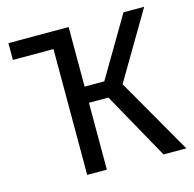

<svg xmlns="http://www.w3.org/2000/svg" viewBox="-102 -792 903 896"><g transform="rotate(-15 350.0 -344.5)"><path d="M690 0H580L400 -323H306V0H211V-608H15V-689H306V-401H401L571 -689H671L480 -366Z"/></g></svg>

Font: FiraGOUPP
Style: Medium
Weight: 400
Designer: bBox Type
Foundry: bBox Type GmbH
Version: Version 1.001